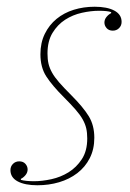

<svg xmlns="http://www.w3.org/2000/svg" viewBox="-20 -538 387 570"><path d="M91 12Q54 12 32.5 0.5Q11 -11 11 -33Q11 -44 18.5 -51.5Q26 -59 37 -59Q49 -59 55.5 -51.5Q62 -44 62 -35Q62 -26 56 -18.5Q50 -11 42 -7V-4Q49 -2 59 -1Q69 0 81 0Q105 0 132.5 -6Q160 -12 183.5 -26.5Q207 -41 223 -65.5Q239 -90 239 -127Q239 -144 236 -157Q233 -170 225.5 -183.5Q218 -197 204 -213Q190 -229 169 -250Q135 -284 117.5 -311Q100 -338 100 -377Q100 -411 113 -437.5Q126 -464 148 -482Q170 -500 199 -509Q228 -518 261 -518Q298 -518 319.5 -506.5Q341 -495 341 -473Q341 -462 333.5 -454.5Q326 -447 315 -447Q303 -447 296.5 -454.5Q290 -462 290 -471Q290 -480 296 -487.5Q302 -495 310 -499V-502Q299 -506 274 -506Q250 -506 223 -500Q196 -494 173.5 -479.5Q151 -465 136 -440.5Q121 -416 121 -379Q121 -362 124 -349Q127 -336 134.5 -322.5Q142 -309 155.5 -293.5Q169 -278 191 -256Q227 -220 243.5 -193Q260 -166 260 -129Q260 -95 246.5 -68.5Q233 -42 209.5 -24Q186 -6 155.5 3Q125 12 91 12Z"/></svg>

Font: IBM Plex Serif Thin
Style: Italic
Weight: 100
Italic angle: -14°
Designer: Mike Abbink, Paul van der Laan, Pieter van Rosmalen
Foundry: Bold Monday
Version: Version 3.001